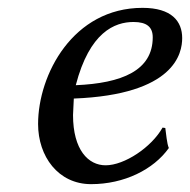

<svg xmlns="http://www.w3.org/2000/svg" viewBox="-20 -459 484 489"><path d="M168 -208C426 -218 444 -324 444 -362C444 -405 417 -439 343 -439C166 -439 77 -269 77 -143C77 -61 128 10 212 10C296 10 371 -27 410 -82C405 -93 403 -120 401 -133L394 -134C366 -84 297 -38 249 -38C205 -38 166 -77 166 -166C166 -175 168 -200 168 -208ZM369 -364C369 -279 290 -247 173 -242C208 -377 272 -403 320 -403C354 -403 369 -390 369 -364Z"/></svg>

Font: Libertinus Sans
Style: Italic
Weight: 400
Italic angle: -12°
Designer: Philipp H. Poll, Khaled Hosny
Foundry: Caleb Maclennan
Version: Version 7.050;RELEASE